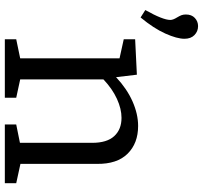

<svg xmlns="http://www.w3.org/2000/svg" viewBox="-42 -778 820 775"><g transform="rotate(90 367.5 -390.0)"><path d="M136 -725Q136 -695 115 -648Q94 -601 50 -548L20 -567Q60 -638 60 -668Q60 -679 50 -695Q44 -705 41 -712.5Q38 -720 38 -731Q38 -754 52 -767Q66 -780 85 -780Q106 -780 121 -765.5Q136 -751 136 -725ZM641 -63 719 -46V0H482V-46L556 -61V-353Q556 -412 529 -441.5Q502 -471 455 -471Q419 -471 378.5 -452.5Q338 -434 300 -398V-62L374 -46V0H138V-46L215 -62V-463L138 -480V-526L281 -533L291 -449Q338 -493 389 -515.5Q440 -538 488 -538Q558 -538 600 -495.5Q642 -453 641 -372Z"/></g></svg>

Font: Bitter Pro
Style: Regular
Weight: 400
Designer: Sol Matas, and Bitter project Authors
Foundry: Sol Matas
Version: Version 1.010